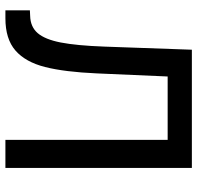

<svg xmlns="http://www.w3.org/2000/svg" viewBox="-30 -718 747 728"><g transform="rotate(90 344.0 -353.5)"><path d="M18.6 -92.8 39.1 -93.8Q81.1 -94.7 105 -122.3Q128.9 -149.9 140.6 -209.7Q152.3 -269.5 156.2 -375L168 -707H616.2V0H509.8V-615.2H269.5L257.8 -346.7Q252.4 -224.6 233.6 -150.4Q214.8 -76.2 171.1 -38.1Q127.4 0 48.8 0H18.6Z"/></g></svg>

Font: Pretendard Std Medium
Style: Regular
Weight: 500
Designer: Base glyphs from Inter by Rasmus Andersson; Hangeul glyphs from Noto Sans CJK(Source Han Sans) by Jang Soo-young and Kan
Foundry: Kil Hyung-jin
Version: Version 1.309